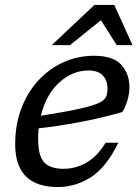

<svg xmlns="http://www.w3.org/2000/svg" viewBox="-20 -748 568 778"><path d="M459.5 -169.5Q410 -68.5 347.2 -29.2Q284.5 10 215 10Q41.5 10 41.5 -163.5Q41.5 -242.5 66.2 -308Q91 -373.5 135 -421.5Q179 -469.5 237 -495.8Q295 -522 361 -522Q439 -522 471.8 -485.2Q504.5 -448.5 504.5 -395Q504.5 -369 496.5 -341.8Q488.5 -314.5 475.5 -294Q390.5 -269.5 302.2 -253Q214 -236.5 136.5 -228Q134.5 -207.5 134.5 -185.5Q134.5 -116 159.2 -90Q184 -64 237 -64Q286 -64 329.5 -88.5Q373 -113 408 -169.5ZM338.5 -462.5Q274 -462.5 220.2 -413.8Q166.5 -365 145.5 -279Q244.5 -294.5 299.8 -306.8Q355 -319 379.5 -330.5Q404 -342 409.8 -356Q415.5 -370 415.5 -389.5Q415.5 -423 396 -442.8Q376.5 -462.5 338.5 -462.5ZM189.5 -565 362.5 -728H443L517 -565H453L389 -666L263.5 -565Z"/></svg>

Font: Newsreader Caption
Style: Italic
Weight: 400
Italic angle: -17°
Designer: Hugues Gentile
Foundry: Production Type
Version: Version 1.001